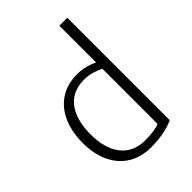

<svg xmlns="http://www.w3.org/2000/svg" viewBox="-227 -887 1006 1006"><g transform="rotate(-45 275.5 -384.5)"><path d="M290 11C369 11 425 -5 459 -21V-780H400V-508C373 -521 333 -535 285 -535C141 -535 52 -427 52 -258C52 -97 140 11 290 11ZM292 -489C337 -489 376 -473 400 -461V-53C380 -43 347 -37 293 -37C174 -37 113 -127 113 -261C113 -379 157 -489 292 -489Z"/></g></svg>

Font: Repo Light
Style: Regular
Weight: 300
Designer: Stefan Peev
Foundry: Context Ltd
Version: Version 001.502